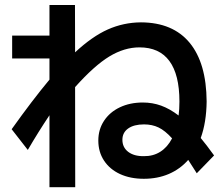

<svg xmlns="http://www.w3.org/2000/svg" viewBox="-20 -744 904 779"><path d="M378.9 -173.8Q378.9 -218.8 402.1 -253.9Q425.3 -289.1 466.3 -308.6Q507.3 -328.1 559.6 -328.1Q598.6 -328.1 633.8 -315.4Q668.9 -302.7 704.6 -275.4Q708 -299.8 708 -332Q708 -441.4 667.2 -496.6Q626.5 -551.8 545.9 -551.8Q484.4 -551.8 423.6 -514.9Q362.8 -478 284.7 -390.6L285.2 15.6H180.7V-276.4Q136.2 -210 92.8 -135.7L27.3 -219.7Q110.4 -336.4 180.7 -420.9V-506.8H29.3V-599.6H180.7V-723.6H284.2L284.7 -531.7Q354 -596.2 417.5 -624.5Q481 -652.8 551.8 -653.3Q681.2 -652.8 749.3 -570.6Q817.4 -488.3 818.4 -332Q817.4 -247.1 794.4 -184.1Q816.9 -157.2 848.6 -113.3L778.3 -41L743.7 -95.2Q710.4 -57.6 664.8 -38.1Q619.1 -18.6 563.5 -18.6Q508.8 -18.6 467 -37.8Q425.3 -57.1 402.1 -92.3Q378.9 -127.4 378.9 -173.8ZM563.5 -110.4Q601.6 -109.9 630.6 -128.4Q659.7 -147 678.2 -182.6Q649.4 -214.4 623.3 -226.8Q597.2 -239.3 564.5 -239.3Q523.4 -239.3 500 -222.7Q476.6 -206.1 476.6 -176.8Q476.6 -146 500.2 -127.9Q523.9 -109.9 563.5 -110.4Z"/></svg>

Font: Pretendard GOV SemiBold
Style: Regular
Weight: 600
Designer: Base glyphs from Inter by Rasmus Andersson; Hangeul glyphs from Noto Sans CJK(Source Han Sans) by Jang Soo-young and Kan
Foundry: Kil Hyung-jin
Version: Version 1.309